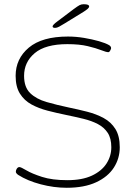

<svg xmlns="http://www.w3.org/2000/svg" viewBox="-20 -884 640 909"><path d="M296 5Q235 5 172.5 -11.5Q110 -28 66 -56Q55 -64 55 -71Q55 -79 60 -86Q65 -93 72 -93Q79 -93 105 -77.5Q131 -62 179 -46.5Q227 -31 299 -31Q369 -31 415 -52.5Q461 -74 484 -109.5Q507 -145 507 -187Q507 -229 490 -255Q473 -281 443.5 -296.5Q414 -312 375 -321.5Q336 -331 292 -340Q248 -349 205.5 -360Q163 -371 129 -389.5Q95 -408 74.5 -440.5Q54 -473 54 -525Q54 -606 116.5 -658.5Q179 -711 302 -711Q340 -711 378.5 -704.5Q417 -698 448.5 -689Q480 -680 497 -670Q506 -664 506 -656Q506 -653 502 -645Q498 -637 493 -637Q483 -637 459 -646.5Q435 -656 395.5 -665.5Q356 -675 299 -675Q195 -675 144.5 -632.5Q94 -590 94 -525Q94 -471 123 -443Q152 -415 200.5 -401Q249 -387 306 -375Q350 -366 393 -355Q436 -344 471 -325Q506 -306 526.5 -273Q547 -240 547 -187Q547 -134 519 -90.5Q491 -47 435 -21Q379 5 296 5ZM241 -752Q229 -752 229 -759Q229 -766 252 -783L329 -841Q348 -855 356.5 -859.5Q365 -864 376 -864Q402 -864 402 -854Q402 -848 395 -842Q388 -836 377 -829L286 -773Q270 -763 259.5 -757.5Q249 -752 241 -752Z"/></svg>

Font: Asap Expanded Thin
Style: Regular
Weight: 100
Width: 7
Designer: Pablo Cosgaya
Foundry: Omnibus-Type
Version: Version 3.001; ttfautohint (v1.8.4.7-5d5b)